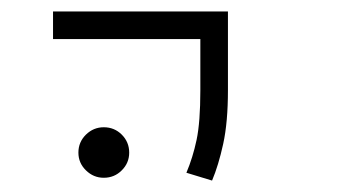

<svg xmlns="http://www.w3.org/2000/svg" viewBox="-20 -606 626 336"><path d="M351.1 -290 306.2 -303.7Q317.4 -330.1 324 -361.1Q330.6 -392.1 330.6 -448.2V-537.6H72.8V-585.9H378.9V-448.2Q378.9 -392.1 370.6 -354.2Q362.3 -316.4 351.1 -290ZM161.6 -294.9Q143.6 -294.9 130.4 -307.9Q117.2 -320.8 117.2 -338.9Q117.2 -357.4 130.4 -370.4Q143.6 -383.3 161.6 -383.3Q180.2 -383.3 193.1 -370.4Q206.1 -357.4 206.1 -338.9Q206.1 -320.8 193.1 -307.9Q180.2 -294.9 161.6 -294.9Z"/></svg>

Font: Cascadia Code ExtraLight
Style: Regular
Weight: 200
Monospace: yes
Designer: Aaron Bell
Foundry: Saja Typeworks
Version: Version 2407.024; ttfautohint (v1.8.4)